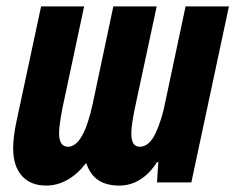

<svg xmlns="http://www.w3.org/2000/svg" viewBox="-20 -568 733 598"><path d="M21 -106Q21 -143 32 -193L108 -548H242L174 -229Q164 -176 164 -153Q164 -111 192 -111Q240 -111 269 -246L333 -548H468L399 -226Q389 -176 389 -152Q389 -111 415 -111Q445 -111 465 -154Q485 -197 496 -256L558 -548H693L576 0H469L473 -63H469Q447 -28 417 -9Q387 10 352 10Q311 10 286 -7Q261 -24 249 -59H247Q223 -27 191 -8.5Q159 10 124 10Q75 10 48 -20.5Q21 -51 21 -106Z"/></svg>

Font: Noto Sans Display Ex Bold Cond
Style: Italic
Weight: 800
Width: 3
Italic angle: -12°
Designer: Monotype Design team
Foundry: Monotype Imaging Inc.
Version: Version 1.000